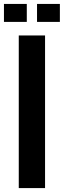

<svg xmlns="http://www.w3.org/2000/svg" viewBox="-30 -961 326 981"><path d="M200.2 -779.8V0H65.9V-779.8ZM275.9 -940.9V-849.1H159.2V-940.9ZM106.9 -940.9V-849.1H-9.8V-940.9Z"/></svg>

Font: Cooper Hewitt
Style: Semibold
Weight: 709
Designer: Village Type and Design LLC
Foundry: Cooper Hewitt Smithsonian Design Museum
Version: 1.000